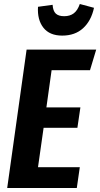

<svg xmlns="http://www.w3.org/2000/svg" viewBox="-20 -940 501 960"><path d="M461 -692 430 -589H238L212 -403H382L367 -301H198L170 -104H379L364 0H16L113 -692ZM170 -906 243 -916Q245 -885 259 -872Q273 -859 301 -859Q330 -859 349 -873.5Q368 -888 379 -920L450 -901Q436 -836 395.5 -799Q355 -762 291 -762Q228 -762 197 -801.5Q166 -841 170 -906Z"/></svg>

Font: Fira Sans Extra Condensed SemiBold
Style: Italic
Weight: 600
Width: 3
Italic angle: -8°
Designer: Carrois Corporate & Edenspiekermann AG
Foundry: Carrois Corporate GbR & Edenspiekermann AG
Version: Version 4.203